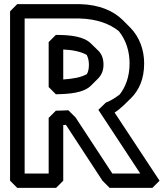

<svg xmlns="http://www.w3.org/2000/svg" viewBox="-20 -880 797 935"><path d="M100 -790H366C451 -788 515 -764 559 -728C595 -683 611 -628 611 -571C611 -506 591 -456 563 -420C541 -403 520 -390 495 -380L459 -345L663 -35H527L348 -308L313 -343C290 -342 269 -341 252 -341L217 -306V-35H100ZM64 -860 29 -825V0L64 35H253L288 0V-271C290 -271 296 -272 301 -272L479 0L514 35H722L757 0L538 -332C553 -341 567 -353 581 -366L582 -367L618 -402C657 -441 682 -495 682 -571C682 -635 661 -698 614 -746L578 -782C533 -827 463 -858 366 -860ZM252 -421C316 -422 388 -427 424 -464L459 -499C474 -515 484 -536 484 -565C484 -595 475 -617 459 -633L423 -668C389 -702 326 -710 252 -710L217 -675V-456ZM288 -493V-639C332 -637 373 -629 402 -613C409 -600 413 -584 413 -565C413 -547 410 -531 403 -519C373 -502 331 -496 288 -493Z"/></svg>

Font: Hussar Press
Style: Bold
Weight: 700
Foundry: Cannot Into Space Fonts
Version: Version 1.43